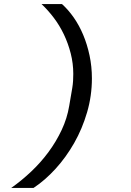

<svg xmlns="http://www.w3.org/2000/svg" viewBox="-20 -780 640 938"><path d="M429 -397Q429 -312 405.5 -231.5Q382 -151 342.5 -81.5Q303 -12 251.5 44.5Q200 101 144 138H35Q86 102 133 57.5Q180 13 217.5 -38Q255 -89 281.5 -145.5Q308 -202 318 -262L333 -350Q336 -368 337 -385Q338 -402 338 -419Q338 -470 325.5 -519Q313 -568 292 -612Q271 -656 242.5 -693.5Q214 -731 183 -760H283Q314 -732 340.5 -694Q367 -656 386.5 -609.5Q406 -563 417.5 -509Q429 -455 429 -397Z"/></svg>

Font: IBM Plex Mono Medm
Style: Italic
Weight: 500
Italic angle: -9°
Monospace: yes
Designer: Mike Abbink, Paul van der Laan, Pieter van Rosmalen
Foundry: Bold Monday
Version: Version 2.3